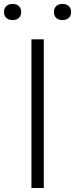

<svg xmlns="http://www.w3.org/2000/svg" viewBox="-61 -936 374 956"><path d="M95.5 0V-740H157V0ZM-41 -876Q-41 -894.5 -29.5 -905.5Q-18 -916.5 2 -916.5Q21.5 -916.5 33 -905.5Q44.5 -894.5 44.5 -876Q44.5 -857.5 33 -846.8Q21.5 -836 2 -836Q-18 -836 -29.5 -846.8Q-41 -857.5 -41 -876ZM207.5 -876Q207.5 -894.5 219 -905.5Q230.5 -916.5 250 -916.5Q270 -916.5 281.5 -905.5Q293 -894.5 293 -876Q293 -857.5 281.5 -846.8Q270 -836 250 -836Q230.5 -836 219 -846.8Q207.5 -857.5 207.5 -876Z"/></svg>

Font: Encode Sans Semi Expanded Light
Style: Regular
Weight: 300
Width: 6
Designer: Multiple Designers
Foundry: Impallari Type
Version: Version 2.000